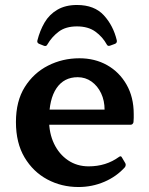

<svg xmlns="http://www.w3.org/2000/svg" viewBox="-20 -740 597 771"><path d="M289 -720Q359 -720 397 -678.5Q435 -637 449 -578Q451 -568 442 -564L423 -557Q413 -553 409 -561Q392 -592 363 -613Q334 -634 289 -634Q244 -634 216 -613Q188 -592 170 -561Q166 -553 157 -556L137 -564Q128 -568 130 -577Q140 -617 159 -649.5Q178 -682 210.5 -701Q243 -720 289 -720ZM295 11Q227 11 170 -19.5Q113 -50 78.5 -108Q44 -166 44 -250Q44 -334 79.5 -390.5Q115 -447 173 -476.5Q231 -506 299 -506Q361 -506 410 -478.5Q459 -451 488 -400.5Q517 -350 517 -282Q517 -275 517 -266.5Q517 -258 516 -249Q513 -239 504 -239H164V-300H425L400 -282Q400 -287 400 -291Q400 -295 400 -299Q400 -336 386 -365.5Q372 -395 347.5 -412.5Q323 -430 292 -430Q237 -430 207 -386Q177 -342 177 -258Q177 -205 197 -163Q217 -121 253 -96.5Q289 -72 336 -72Q406 -72 458 -110Q466 -116 470 -107L483 -85Q487 -78 482 -69Q448 -31 399 -10Q350 11 295 11Z"/></svg>

Font: Hahmlet SemiBold
Style: Regular
Weight: 600
Version: Version 1.002